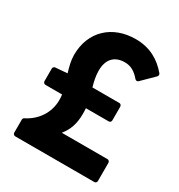

<svg xmlns="http://www.w3.org/2000/svg" viewBox="-161 -771 835 894"><g transform="rotate(30 256.5 -324.5)"><path d="M230 -111C258 -146 271 -183 271 -236C271 -246 271 -256 270 -266H393C398 -266 405 -270 405 -278V-352C405 -357 401 -365 393 -365H248C240 -393 234 -420 234 -448C234 -509 266 -542 321 -542C354 -542 378 -527 402 -499C407 -493 415 -493 420 -498L484 -561C488 -565 489 -573 485 -578C443 -628 388 -661 311 -661C187 -661 98 -581 98 -454C98 -424 106 -394 115 -364L52 -359C46 -359 40 -353 40 -347V-278C40 -273 45 -266 53 -266H142C143 -257 144 -246 144 -237C144 -169 105 -112 45 -82C41 -80 38 -76 38 -71V0C38 5 43 12 51 12H476C481 12 488 8 488 0V-98C488 -103 484 -111 476 -111Z"/></g></svg>

Font: Falling Sky
Style: Bd
Weight: 700
Designer: Paul D. Hunt
Foundry: Adobe Systems Incorporated
Version: Version 1.02